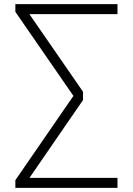

<svg xmlns="http://www.w3.org/2000/svg" viewBox="-20 -725 640 925"><path d="M54 180V143L342 -275V-251L54 -668V-705H546V-657H105L107 -678L380 -283V-243L104 158L102 132H546V180Z"/></svg>

Font: Nunito Sans 7pt ExtraLight
Style: Regular
Weight: 250
Designer: Vernon Adams
Foundry: Vernon Adams
Version: Version 3.101;gftools[0.9.27]